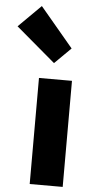

<svg xmlns="http://www.w3.org/2000/svg" viewBox="-128 -990 512 1026"><g transform="rotate(5 127.5 -476.5)"><path d="M72 0H249V-569H72ZM145 -655 232 -741 54 -953 -66 -834Z"/></g></svg>

Font: Noto Sans T Chinese Black
Style: Bold
Weight: 900
Designer: Ryoko NISHIZUKA (kana & ideographs); Paul D. Hunt (Latin, Greek & Cyrillic); Wenlong ZHANG (bopomofo); Sandoll Communica
Foundry: Adobe Systems Incorporated
Version: Version 1.000;PS 1;hotconv 1.0.78;makeotf.lib2.5.61930